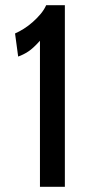

<svg xmlns="http://www.w3.org/2000/svg" viewBox="-20 -720 355 740"><path d="M134 0H230V-700H158C152.7 -688 145.3 -676.5 136 -665.5C126.7 -654.5 116.5 -644.2 105.5 -634.5C94.5 -624.8 83.2 -616.3 71.5 -609C59.8 -601.7 48.7 -595.7 38 -591L50 -502C63.3 -506.7 76.3 -513.2 89 -521.5C101.7 -529.8 116.7 -543.7 134 -563Z"/></svg>

Font: Cabin Condensed
Style: Regular
Weight: 400
Designer: Pablo Impallari
Foundry: Pablo Impallari. www.impallari.com Igino Marini. www.ikern.com
Version: Version 1.006